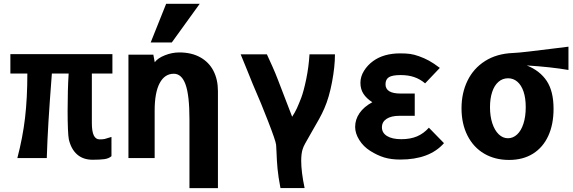

<svg xmlns="http://www.w3.org/2000/svg" viewBox="-20 -838 3040 1018"><path d="M345 -99Q342 -113 340.2 -154Q338.5 -195 338.5 -249.5Q338.5 -362 344 -448H255Q243 -293 237 -194Q231 -95 228 0H72Q100.5 -108.5 112.8 -213.2Q125 -318 125 -448H35V-551H576V-448H467V-186Q467 -141.5 477.2 -120.2Q487.5 -99 508 -99Q526 -99 535.2 -101.2Q544.5 -103.5 571 -112V-10Q557 2.5 533.5 5.8Q510 9 471 9Q421 9 389 -19Q357 -47 345 -99Z M901.5 -447Q853 -447 826.5 -397Q800 -347 800 -252V0H661V-151V-238V-548H793L800.5 -508Q816.5 -530 854.5 -545Q892.5 -560 930.5 -560Q995 -560 1041.2 -534.5Q1087.5 -509 1111.5 -462.8Q1135.5 -416.5 1135.5 -355V159.5H984.5V-206Q984.5 -332 964 -389.5Q943.5 -447 901.5 -447ZM779 -613 861 -818H1039L891 -613Z M1446 -33Q1445 -58.5 1444 -70Q1442 -91 1400.8 -196.8Q1359.5 -302.5 1339 -348Q1325.5 -378 1291 -464.5Q1264.5 -530.5 1256 -550H1395Q1408.5 -521 1424.5 -485.2Q1440.5 -449.5 1454 -414L1529 -219Q1543.5 -241 1553.8 -263.2Q1564 -285.5 1577 -319Q1590.5 -355 1603.8 -419.2Q1617 -483.5 1621 -550H1756Q1756 -485 1740.5 -403Q1725 -321 1700 -264Q1688.5 -237 1672.2 -207.5Q1656 -178 1632.5 -138Q1607 -93.5 1598 -77.2Q1589 -61 1585 -48Q1577 -24.5 1577 14.5Q1577 73.5 1595 159H1467Q1455.5 99.5 1451.5 56.5Q1447.5 13.5 1446 -33Z M1943 -38Q1906.5 -61 1884.8 -96Q1863 -131 1863 -165Q1863 -204.5 1886.2 -238.2Q1909.5 -272 1954 -296Q1922.5 -316.5 1906.8 -341Q1891 -365.5 1891 -399Q1891 -432 1909.8 -462.2Q1928.5 -492.5 1958 -514Q2014 -555 2102 -555Q2133.5 -555 2154.8 -552Q2176 -549 2201 -540Q2229.5 -530 2254.2 -516.5Q2279 -503 2312 -478L2234 -396Q2207.5 -418.5 2176.2 -429.2Q2145 -440 2104 -440Q2060.5 -440 2042.2 -428.8Q2024 -417.5 2024 -391Q2024 -342 2104 -342H2179V-224H2098Q2054 -224 2029.5 -207.8Q2005 -191.5 2005 -163Q2005 -133.5 2032 -116.8Q2059 -100 2108 -100Q2156 -100 2191.2 -115Q2226.5 -130 2254 -161L2334 -79Q2257.5 8 2102 8Q2054 8 2017.5 -3Q1981 -14 1943 -38Z M2427 -264Q2427 -345 2458.8 -410.2Q2490.5 -475.5 2552 -514.5Q2613.5 -553.5 2699.5 -557Q2726.5 -558 2784.2 -564.8Q2842 -571.5 2897 -578.5Q2964.5 -587.5 2994 -590.5V-467Q2901.5 -483 2773 -491Q2843 -463 2879 -408.5Q2915 -354 2915 -261Q2915 -178.5 2887 -117.5Q2859 -56.5 2806 -23.2Q2753 10 2679 10Q2604.5 10 2547.5 -23.2Q2490.5 -56.5 2458.8 -118.8Q2427 -181 2427 -264ZM2767.5 -270Q2767.5 -318 2755.8 -352.5Q2744 -387 2722.8 -405Q2701.5 -423 2674 -423Q2644.5 -423 2622.8 -404Q2601 -385 2589.5 -350.2Q2578 -315.5 2578 -269.5Q2578 -222 2590.2 -184.5Q2602.5 -147 2624.2 -126Q2646 -105 2673 -105Q2700 -105 2721.5 -124.8Q2743 -144.5 2755.2 -182Q2767.5 -219.5 2767.5 -270Z"/></svg>

Font: JuliaMono Black
Style: Regular
Weight: 900
Monospace: yes
Designer: cormullion
Foundry: corm
Version: Version 0.054; ttfautohint (v1.8.4)